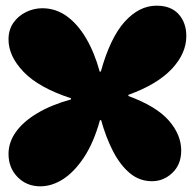

<svg xmlns="http://www.w3.org/2000/svg" viewBox="-20 -647 685 676"><path d="M122 9Q74 9 42 -23.5Q10 -56 10 -105Q10 -146 36 -182.5Q62 -219 111.5 -248.5Q161 -278 230 -297V-301Q117 -338 63.5 -393.5Q10 -449 10 -508Q10 -542 27 -566.5Q44 -591 71.5 -604.5Q99 -618 129 -618Q176 -618 215 -590Q254 -562 283.5 -511.5Q313 -461 331 -395H335Q368 -514 419 -570.5Q470 -627 531 -627Q582 -627 609 -597Q636 -567 636 -520Q636 -459 585 -404.5Q534 -350 432 -313V-309Q530 -273 574 -223Q618 -173 618 -117Q618 -68 587 -38.5Q556 -9 515 -9Q471 -9 437 -37.5Q403 -66 378 -114.5Q353 -163 336 -224H332Q310 -145 276 -93.5Q242 -42 202.5 -16.5Q163 9 122 9Z"/></svg>

Font: DynaPuff SemiBold
Style: Regular
Weight: 600
Designer: Toshi Omagari, Jennifer Daniel
Foundry: Google Fonts
Version: Version 2.000